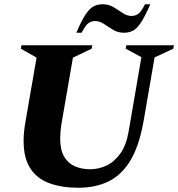

<svg xmlns="http://www.w3.org/2000/svg" viewBox="-20 -873 838 903"><path d="M349 10Q271 10 213 -11Q155 -32 123 -80.5Q91 -129 91 -211Q91 -251 100 -302L152 -602L78 -644L81 -660H414L411 -644L323 -602L269 -290Q263 -252 263 -223Q263 -168 281.5 -136.5Q300 -105 332 -91Q364 -77 404 -77Q444 -77 481 -94.5Q518 -112 546 -151Q574 -190 585 -255L645 -604L571 -644L574 -660H798L795 -644L707 -603L655 -302Q634 -184 592 -116Q550 -48 489 -19Q428 10 349 10ZM339 -719Q364 -778 383.5 -806.5Q403 -835 422 -844Q441 -853 463 -853Q491 -853 513.5 -839.5Q536 -826 556.5 -812Q577 -798 599 -798Q615 -798 629 -807Q643 -816 662 -853H687Q661 -794 642 -765.5Q623 -737 604 -728Q585 -719 563 -719Q535 -719 512.5 -732.5Q490 -746 469.5 -760Q449 -774 427 -774Q411 -774 397 -765Q383 -756 364 -719Z"/></svg>

Font: Spectral ExtraBold
Style: Italic
Weight: 800
Italic angle: -10°
Designer: Jean-Baptiste Levee
Foundry: Production Type
Version: Version 2.001